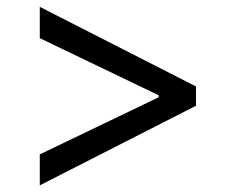

<svg xmlns="http://www.w3.org/2000/svg" viewBox="-20 -566 668 563"><path d="M554.7 -255.9 96.7 -22.5V-113.3L445.3 -280.8V-286.6L96.7 -454.1V-545.9L554.7 -312.5Z"/></svg>

Font: Inter Display
Style: Regular
Weight: 400
Designer: Rasmus Andersson
Foundry: rsms
Version: Version 4.000;git-37864ae